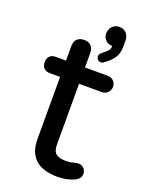

<svg xmlns="http://www.w3.org/2000/svg" viewBox="-139 -786 651 864"><g transform="rotate(20 186.5 -354.5)"><path d="M105.5 -119.1V-416H56.6Q38.1 -416 27.8 -426.3Q17.6 -436.5 17.6 -455.1Q17.6 -473.6 27.8 -483.9Q38.1 -494.1 56.6 -494.1H105.5V-563.5Q105.5 -585.9 117.7 -597.7Q129.9 -609.4 151.4 -609.4Q172.9 -609.4 184.6 -597.2Q196.3 -585 196.3 -563.5V-494.1H305.7Q322.3 -494.1 333.5 -482.9Q344.7 -471.7 344.7 -455.1Q344.7 -439.5 333.5 -427.7Q322.3 -416 305.7 -416H196.3V-127Q196.3 -92.8 211.9 -81.1Q227.5 -69.3 258.8 -69.3Q279.3 -69.3 297.9 -75.2Q299.8 -75.2 300.8 -76.2Q310.5 -78.1 317.4 -78.1Q332 -78.1 342.8 -67.4Q353.5 -56.6 353.5 -42Q353.5 -19.5 330.1 -6.8Q292 10.7 249 10.7Q105.5 10.7 105.5 -119.1ZM246.1 -582Q263.7 -595.7 271 -604.5Q278.3 -613.3 278.3 -627Q258.8 -627 246.1 -639.6Q233.4 -652.3 233.4 -670.9Q233.4 -691.4 246.6 -705.1Q259.8 -718.8 280.3 -718.8Q300.8 -718.8 313.5 -705.1Q326.2 -691.4 326.2 -669.9V-639.6Q326.2 -610.4 313 -588.9Q299.8 -567.4 269.5 -545.9Q262.7 -540 252.9 -540Q246.1 -540 239.7 -546.9Q233.4 -553.7 233.4 -562.5Q233.4 -572.3 246.1 -582Z"/></g></svg>

Font: jf-openhuninn-2.0
Style: Regular
Weight: 400
Designer: [Kosugi Maru]
Designed by MOTOYA      

[Varela Round]
Joe Prince (Latin component); Avraham Cornfeld (Hebrew component)
Foundry: justfont CO.,LTD.
Version: 2.0